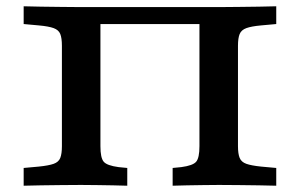

<svg xmlns="http://www.w3.org/2000/svg" viewBox="-20 -591 954 611"><path d="M177 -201.6V-445.2Q177 -469.8 171.8 -482.8Q166.6 -495.7 150.8 -501.5Q135 -507.3 103.7 -510.1L55.3 -514.5V-571Q77.7 -570.2 109.6 -569.8Q141.5 -569.4 173.6 -569Q205.7 -568.5 229.9 -568.5H237.9H676H684.5Q708.7 -568.5 740.8 -569Q772.9 -569.4 804.7 -569.8Q836.6 -570.2 859.1 -571V-514.5L810.6 -510.1Q779.7 -507.3 763.9 -501.5Q748.1 -495.7 742.7 -482.8Q737.3 -469.8 737.3 -445.2V-201.6H614.7V-525.8L627.1 -514.5H287.2L299.6 -525.8V-201.6ZM671.1 -2.4Q653 -2.4 627.1 -2Q601.3 -1.6 575.3 -1.2Q549.2 -0.8 529.4 0V-56.5L556.9 -59.2Q593.9 -64.1 604.3 -76.4Q614.7 -88.6 614.7 -125.8V-201.6H737.3V-125.8Q737.3 -101.6 742.7 -88.4Q748.1 -75.3 763.9 -69.7Q779.7 -64.1 810.6 -60.9L859.1 -56.5V0Q836.6 -0.8 804.7 -1.2Q772.9 -1.6 740.8 -2Q708.7 -2.4 684.5 -2.4H676.4ZM243.2 -2.4H237.9H229.9Q205.7 -2.4 173.6 -2Q141.5 -1.6 109.6 -1.2Q77.7 -0.8 55.3 0V-56.5L103.7 -60.9Q135 -64.1 150.8 -69.7Q166.6 -75.3 171.8 -88.4Q177 -101.6 177 -125.8V-201.6H299.6V-125.8Q299.6 -88.6 310 -76.4Q320.4 -64.1 357.4 -59.2L385 -56.5V0Q365.1 -0.8 339.1 -1.2Q313 -1.6 287.6 -2Q262.2 -2.4 243.2 -2.4Z"/></svg>

Font: Playfair 5pt SemiExpanded Light
Style: Regular
Weight: 300
Width: 6
Designer: Claus Eggers Sørensen
Foundry: Claus Eggers Sørensen
Version: Version 2.203